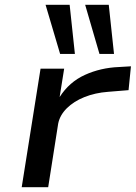

<svg xmlns="http://www.w3.org/2000/svg" viewBox="-20 -785 569 805"><path d="M71 0 150 -497H249L230 -378Q270 -441 336 -471Q402 -501 479 -504L529 -507L519 -407L433 -400Q379 -396 334 -378Q289 -360 260 -331Q231 -302 224 -267L182 0ZM397 -559 337 -765H436L458 -559ZM232 -559 171 -765H272L294 -559Z"/></svg>

Font: Nunito Sans 7pt Expanded Medium
Style: Italic
Weight: 500
Width: 7
Italic angle: -9°
Designer: Vernon Adams
Foundry: Vernon Adams
Version: Version 3.101;gftools[0.9.27]